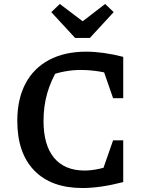

<svg xmlns="http://www.w3.org/2000/svg" viewBox="-20 -936 722 966"><path d="M395 10Q238 10 152.5 -78Q67 -166 67 -328Q67 -437 108 -515Q149 -593 227 -634.5Q305 -676 413 -676Q455 -676 502.5 -669.5Q550 -663 600 -650L571 -554Q525 -569 478.5 -576.5Q432 -584 386 -584Q344 -584 302.5 -576Q261 -568 221 -552L272 -590Q236 -531 217.5 -466.5Q199 -402 199 -327Q199 -206 252 -142Q305 -78 406 -78Q439 -78 478.5 -86.5Q518 -95 565 -112L600 -20Q485 10 395 10ZM475 -18 549 -230H600V-20ZM549 -442 476 -652 600 -650V-442ZM358 -745 238 -875 281 -916 396 -829 509 -916 552 -875 432 -745Z"/></svg>

Font: Piazzolla Thin
Style: Bold
Weight: 700
Version: Version 2.005